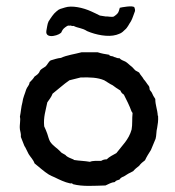

<svg xmlns="http://www.w3.org/2000/svg" viewBox="-20 -608 563 617"><path d="M487 -236C486 -256 479 -270 479 -290C474 -297 471 -303 468 -310C466 -314 463 -316 461 -320C460 -324 461 -328 458 -332C452 -339 448 -347 442 -353C438 -361 431 -367 427 -375C423 -378 419 -379 416 -381C410 -386 408 -390 403 -394C396 -399 390 -406 383 -410C375 -414 369 -415 364 -421C356 -420 353 -424 346 -425C343 -429 332 -426 331 -432C318 -434 306 -436 294 -440H242C220 -434 195 -431 176 -422C164 -421 154 -417 143 -414C136 -410 133 -401 127 -395C121 -390 112 -387 108 -380C105 -371 98 -367 91 -362C87 -355 81 -349 75 -343C74 -333 67 -329 64 -320C60 -306 54 -295 52 -279C48 -265 47 -247 44 -233C47 -220 42 -208 44 -192C45 -184 48 -179 47 -168L58 -140C59 -137 60 -137 61 -135L72 -113C78 -103 87 -95 91 -83C106 -71 121 -57 137 -47C142 -44 149 -41 156 -38C170 -31 189 -22 204 -19C206 -18 209 -19 211 -19L215 -16C246 -8 281 -11 319 -12C329 -16 337 -22 349 -23C352 -28 358 -29 364 -31C367 -36 372 -39 378 -41C387 -47 397 -53 408 -58C413 -64 420 -70 427 -75C432 -82 439 -88 446 -93C451 -104 458 -115 465 -126L480 -162C483 -172 482 -187 485 -197C487 -209 489 -220 488 -235C488 -236 488 -237 487 -236ZM403 -249C405 -249 404 -247 405 -246C406 -246 406 -245 406 -244C404 -228 406 -208 403 -192C394 -159 372 -140 354 -116C343 -110 331 -104 323 -96C315 -96 310 -94 305 -91C292 -91 278 -92 269 -88C252 -91 236 -91 217 -94C217 -96 216 -96 215 -96C208 -99 199 -102 193 -107C189 -113 179 -114 174 -121C164 -132 150 -139 141 -153C137 -160 135 -169 132 -178C129 -186 126 -194 122 -202C119 -232 127 -253 132 -279C138 -288 145 -296 149 -307C167 -321 184 -337 203 -350L239 -359C269 -360 294 -359 315 -350C324 -345 333 -338 342 -334C350 -328 358 -322 367 -317C369 -311 373 -307 378 -304C387 -286 396 -269 403 -249ZM274 -571C246 -584 210 -591 189 -584C175 -579 172 -581 161 -571C152 -564 143 -550 136 -539C132 -531 131 -518 129 -509C124 -479 177 -496 178 -506C182 -515 186 -518 195 -524C202 -528 199 -524 206 -526C206 -526 216 -523 216 -525C231 -517 243 -519 260 -508C288 -496 327 -488 354 -496C368 -501 370 -501 381 -512C390 -519 394 -530 401 -540C406 -549 410 -563 414 -573C413 -580 415 -576 412 -584C409 -592 368 -584 365 -583L362 -573C360 -566 356 -562 346 -555C339 -552 326 -556 320 -555C319 -555 301 -558 301 -558C286 -566 290 -563 274 -571Z"/></svg>

Font: FuturaRener
Style: Regular
Weight: 400
Designer: BSozoo
Foundry: BSozoo
Version: Version 1.0